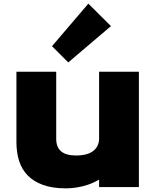

<svg xmlns="http://www.w3.org/2000/svg" viewBox="-20 -1023 856 1052"><path d="M588 -880 354 -681 265 -770 464 -1003ZM741 2H523V-38H521Q483 -15 435 -3Q387 9 341 9Q268 9 216.5 -9.5Q165 -28 132.5 -61Q100 -94 85 -140.5Q70 -187 70 -244V-630H288V-262Q288 -171 396 -171Q459 -171 491 -196Q523 -221 523 -265V-630H741Z"/></svg>

Font: TypoPRO Sinkin Sans
Style: 900 X Black
Weight: 950
Designer: Keith Bates
Foundry: K-Type
Version: Sinkin Sans (version 1.0)  by Keith Bates   •   © 2014   www